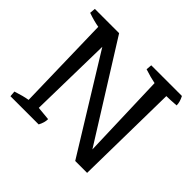

<svg xmlns="http://www.w3.org/2000/svg" viewBox="-161 -903 1107 1107"><g transform="rotate(45 392.5 -350.0)"><path d="M218 -576 208 -68 292 -60Q292 -32 275 0H45L42 -35Q96 -53 134 -59Q132 -124 127.5 -327Q123 -530 120 -641Q82 -647 30 -665L33 -700H231L596 -117L579 -641Q542 -648 490 -665L493 -700H743Q760 -668 760 -640Q710 -636 680 -636L670 0H573Z"/></g></svg>

Font: Inika
Style: Regular
Weight: 400
Designer: Constanza Artigas Preller
Foundry: Constanza Artigas Preller
Version: Version 1.001